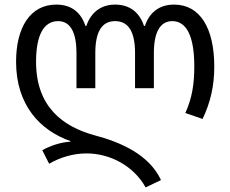

<svg xmlns="http://www.w3.org/2000/svg" viewBox="-20 -566 1003 836"><path d="M614 250 681 218C630 108 507 53 388 22C256 -15 137 -99 137 -297C137 -414 171 -474 233 -474C288 -474 313 -422 313 -335V-182H395V-335C395 -427 423 -474 481 -474C543 -474 568 -422 568 -335V-182H650V-335C650 -427 678 -474 730 -474C792 -474 826 -409 826 -277C826 -202 817 -140 787 -74L862 -48C897 -121 913 -193 913 -276C913 -442 852 -546 738 -546C673 -546 630 -511 611 -453H607C588 -511 546 -546 481 -546C419 -546 375 -511 356 -453H352C333 -511 292 -546 225 -546C112 -546 50 -447 50 -297C50 -108 155 2 286 48V51C245 53 198 69 164 88L194 147C242 119 299 102 357 102C459 102 562 156 614 250Z"/></svg>

Font: Noto Sans Georgian SemiCondensed
Style: Regular
Weight: 400
Width: 4
Designer: Monotype Design Team, Akaki Razmadze
Foundry: Google LLC
Version: Version 2.005